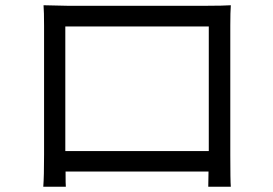

<svg xmlns="http://www.w3.org/2000/svg" viewBox="-20 -705 1040 732"><path d="M229 -604V-129H776V-604ZM858 -114Q858 -15 860 7H774L775 -51H230Q230 0 231 7H145Q148 -32 148 -115V-607Q148 -661 146 -685L235 -683H772Q830 -683 860 -685Q858 -660 858 -607Z"/></svg>

Font: Source Han Sans K Regular
Style: Regular
Weight: 400
Designer: Ryoko NISHIZUKA  (kana & ideographs); Paul D. Hunt (Latin, Greek & Cyrillic); Wenlong ZHANG  (bopomofo); Sandoll Communi
Foundry: Adobe Systems Incorporated
Version: Version 1.00 July 18, 2014, initial release